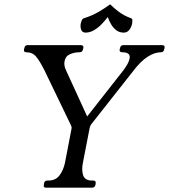

<svg xmlns="http://www.w3.org/2000/svg" viewBox="-20 -869 782 889"><path d="M731 -660Q744 -660 742 -647L740 -640Q738 -627 725 -627Q696 -627 664 -606.5Q632 -586 599 -543L402 -293Q397 -286 395 -276L364 -116Q357 -82 365 -57.5Q373 -33 406 -33H412Q425 -33 423 -20L422 -13Q419 0 406 0H193Q180 0 183 -13L184 -20Q186 -33 199 -33H204Q238 -33 256 -57.5Q274 -82 281 -116L311 -272Q312 -277 311.5 -280.5Q311 -284 309 -288L186 -543Q164 -587 147 -607Q130 -627 102 -627Q89 -627 91 -640L93 -647Q95 -660 108 -660H354Q368 -660 366 -647L364 -640Q362 -627 348 -627Q325 -627 304 -618Q283 -609 279 -586Q277 -577 278.5 -566Q280 -555 286 -543L389 -318L361 -301L551 -543Q576 -576 580 -598Q586 -627 546 -627Q532 -627 534 -640L536 -647Q538 -660 552 -660ZM479 -790Q466 -773 450 -756.5Q434 -740 415 -729Q396 -718 376 -718Q361 -718 356 -731Q351 -744 354 -761Q356 -769 358.5 -775Q361 -781 367 -784Q389 -791 406 -798.5Q423 -806 442.5 -817.5Q462 -829 490 -849Q511 -829 526 -817.5Q541 -806 555 -798.5Q569 -791 588 -784Q593 -781 593 -775Q593 -769 592 -761Q589 -744 579 -731Q569 -718 553 -718Q533 -718 518.5 -729Q504 -740 494.5 -756.5Q485 -773 479 -790Z"/></svg>

Font: Young Serif Light
Style: Italic
Weight: 300
Italic angle: -10.979°
Designer: Bastien Sozeau
Foundry: NBR — Bastien Sozeau
Version: Version 5.001